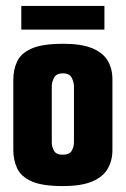

<svg xmlns="http://www.w3.org/2000/svg" viewBox="-20 -624 425 649"><path d="M192 5Q123 5 87 -11Q51 -27 38 -55Q25 -83 25 -117V-354Q25 -389 38 -416.5Q51 -444 87 -460Q123 -476 194 -476Q255 -476 291.5 -461Q328 -446 344 -419Q360 -392 360 -356V-117Q360 -81 344 -53.5Q328 -26 291.5 -10.5Q255 5 192 5ZM191 -101Q215 -101 222.5 -114.5Q230 -128 230 -144V-332Q230 -346 222.5 -361Q215 -376 193 -376Q170 -376 162.5 -361Q155 -346 155 -332V-142Q155 -128 162.5 -114.5Q170 -101 191 -101ZM52 -524V-604H333V-524Z"/></svg>

Font: Smooch Sans ExtraBold
Style: Regular
Weight: 800
Designer: Robert E. Leuschke
Foundry: Robert E. Leuschke
Version: Version 1.010